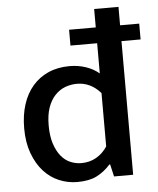

<svg xmlns="http://www.w3.org/2000/svg" viewBox="-52 -756 665 810"><g transform="rotate(-5 280.5 -350.5)"><path d="M377 -711H480V-633H561V-566H480V0H399L387 -52H384Q357 -22 325 -6Q293 10 243 10Q203 10 166 -5.5Q129 -21 101 -52Q73 -83 56 -129Q39 -175 39 -235Q39 -291 53.5 -336Q68 -381 95.5 -413Q123 -445 162.5 -462.5Q202 -480 253 -480Q289 -480 321.5 -469Q354 -458 377 -438V-566H264V-633H377ZM377 -355Q335 -403 277 -403Q251 -403 227 -394Q203 -385 184 -365Q165 -345 154 -314Q143 -283 143 -238Q143 -193 153.5 -161Q164 -129 181 -108Q198 -87 220.5 -77.5Q243 -68 267 -68Q302 -68 330 -84Q358 -100 377 -129Z"/></g></svg>

Font: Mukta Malar Medium
Style: Regular
Weight: 500
Designer: Aadarsh Rajan, Girish Dalvi, Yashodeep Gholap
Foundry: Ek Type
Version: Version 2.538;PS 1.000;hotconv 16.6.51;makeotf.lib2.5.65220;